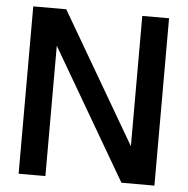

<svg xmlns="http://www.w3.org/2000/svg" viewBox="-51 -750 782 800"><g transform="rotate(5 340.0 -350.0)"><path d="M56 0V-700H194L512 -155V-700H624V0H486L168 -545V0Z"/></g></svg>

Font: Tektur Medium
Style: Regular
Weight: 500
Designer: Adam Jagosz
Foundry: Adam Jagosz
Version: Version 1.005;gftools[0.9.30]